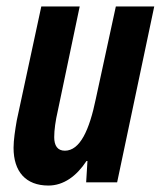

<svg xmlns="http://www.w3.org/2000/svg" viewBox="-20 -565 498 595"><path d="M130 10C177 10 217 -19 248 -66H251L247 0H343L458 -545H339L277 -259C257 -162 228 -98 181 -98C158 -98 148 -114 148 -140C148 -162 152 -191 159 -221L227 -545H108L32 -192C27 -163 22 -131 22 -107C22 -33 60 10 130 10Z"/></svg>

Font: Noto Sans ExtraCondensed
Style: Bold Italic
Weight: 700
Width: 2
Italic angle: -12°
Designer: Monotype Design Team
Foundry: Monotype Imaging Inc.
Version: Version 2.013